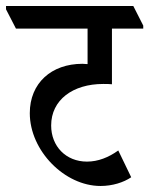

<svg xmlns="http://www.w3.org/2000/svg" viewBox="-61 -644 496 638"><path d="M273 -26C313 -26 350 -38 375 -55L332 -144C300 -121 265 -107 228 -107C158 -107 109 -158 109 -227C109 -312 181 -365 282 -365C292 -365 303 -365 311 -364V-549H415V-559L382 -624H-41V-613L-8 -549H230V-431C224 -431 218 -432 213 -432C110 -432 38 -368 38 -268C38 -143 154 -26 273 -26Z"/></svg>

Font: Noto Serif Devanagari ExtraCondensed Medium
Style: Regular
Weight: 500
Width: 2
Designer: Universal Thirst, Indian Type Foundry and the Monotype Design Team
Foundry: Monotype Imaging Inc.
Version: Version 2.004